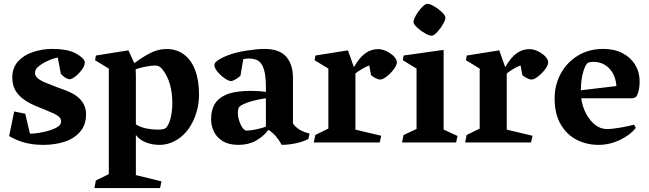

<svg xmlns="http://www.w3.org/2000/svg" viewBox="-20 -725 3302 977"><path d="M169.4 -380.9Q163.6 -374.5 160.9 -368.4Q158.2 -362.3 158.2 -353.5Q158.2 -340.8 169.2 -329.6Q180.2 -318.4 203.1 -307.6Q217.3 -301.3 265.1 -283.2Q299.3 -271 320.1 -262.7Q340.8 -254.4 357.9 -244.1Q385.3 -227.5 401.6 -202.4Q418 -177.2 418 -143.6Q418 -88.9 387.2 -54Q356.4 -19 307.4 -3.4Q258.3 12.2 202.1 12.2Q147.9 12.2 106.2 1Q64.5 -10.3 26.4 -32.7L52.2 -157.7L108.4 -146.5L132.3 -44.9Q167 -44.9 210.9 -55.4Q254.9 -65.9 276.9 -82Q291 -91.8 291 -107.9Q291 -119.6 282 -128.9Q272.9 -138.2 252.9 -147.9Q240.7 -153.8 206.5 -167.5Q178.7 -178.2 158.7 -187Q138.7 -195.8 120.6 -206.1Q85 -226.6 63.7 -256.6Q42.5 -286.6 42.5 -331.1Q42.5 -379.9 71.8 -412.4Q101.1 -444.8 147.9 -460.4Q194.8 -476.1 247.1 -476.1Q317.9 -476.1 361.3 -455.6Q411.6 -428.2 411.6 -406.7Q411.6 -391.1 397.2 -371.1Q382.8 -351.1 364 -336.4Q345.2 -321.8 335 -321.8Q324.7 -321.8 311 -330.8Q297.4 -339.8 289.6 -349.6L273.9 -432.1Q248.5 -427.7 217.5 -412.8Q186.5 -397.9 169.4 -380.9Z M801.8 197.8 794.4 231.9H460.4L467.8 193.4L533.7 161.1V-376L463.9 -418.5L467.8 -442.4L633.3 -468.8L663.6 -403.8Q707 -436 746.3 -455.8Q785.6 -475.6 827.1 -475.6Q878.4 -475.6 915.8 -448Q953.1 -420.4 972.9 -368.4Q992.7 -316.4 992.7 -244.6Q992.7 -177.7 966.8 -118.2Q940.9 -58.6 895.5 -23.9Q873.5 -7.3 847.2 2.4Q820.8 12.2 792 12.2Q754.9 12.2 722.7 -0.2Q690.4 -12.7 671.4 -38.1V166ZM671.4 -338.4V-91.8Q693.8 -77.6 724.4 -71.5Q754.9 -65.4 786.1 -65.4Q804.2 -65.4 814.9 -69.1Q825.7 -72.8 832 -84Q842.8 -100.1 849.9 -132.1Q856.9 -164.1 856.9 -201.2Q856.9 -253.4 844.2 -297.4Q831.5 -341.3 806.6 -371.6Q798.3 -382.8 789.3 -387.2Q780.3 -391.6 768.6 -391.6Q751.5 -391.6 720.5 -385.7Q689.5 -379.9 670.4 -372.6Q671.4 -361.3 671.4 -338.4Z M1128.4 -242.2Q1152.8 -252.9 1185.8 -257.8Q1218.8 -262.7 1253.9 -262.7Q1300.3 -262.7 1333 -257.3V-283.7Q1333 -390.1 1294.9 -415.5Q1286.6 -421.4 1272.7 -424.3Q1258.8 -427.2 1243.7 -427.2Q1230.5 -427.2 1217.8 -423.8L1203.6 -339.8Q1192.9 -329.1 1178.2 -320.8Q1163.6 -312.5 1155.3 -312.5Q1143.6 -312.5 1123 -326.7Q1102.5 -340.8 1086.7 -360.1Q1070.8 -379.4 1070.8 -394.5Q1070.8 -406.7 1091.3 -419.9Q1111.8 -433.1 1136.2 -442.4Q1179.2 -459 1235.1 -467.5Q1291 -476.1 1324.7 -476.1Q1401.9 -476.1 1436.3 -436.5Q1470.7 -397 1470.7 -329.1V-96.7Q1483.9 -77.6 1504.6 -65.2Q1525.4 -52.7 1555.2 -45.4L1548.8 -17.1Q1489.3 10.7 1413.6 12.2Q1399.9 -12.7 1384 -31.2Q1368.2 -49.8 1346.2 -64.5Q1320.8 -30.8 1282.5 -9.3Q1244.1 12.2 1193.4 12.2Q1144 12.2 1112.8 -7.3Q1081.5 -26.9 1067.9 -56.6Q1054.2 -86.4 1054.2 -117.7Q1054.2 -164.6 1072 -194.8Q1089.8 -225.1 1128.4 -242.2ZM1236.3 -60.5Q1255.4 -60.5 1284.9 -66.9Q1314.5 -73.2 1333 -80.6V-225.1Q1293.9 -219.2 1264.6 -211.2Q1235.4 -203.1 1218.5 -194.8Q1201.7 -186.5 1197.3 -181.2Q1190.4 -171.9 1190.4 -149.9Q1190.4 -127.9 1200 -102.5Q1209.5 -77.1 1221.7 -66.4Q1227.1 -60.5 1236.3 -60.5Z M1581.1 -418.5 1585 -442.4 1750.5 -468.8 1780.8 -383.3Q1809.1 -432.6 1838.9 -453.9Q1868.7 -475.1 1904.8 -475.1Q1917.5 -475.1 1932.6 -470.2Q1947.8 -465.3 1961.4 -456.5Q1978 -446.3 1988.8 -432.9Q1999.5 -419.4 1999.5 -407.7Q1999.5 -394 1984.1 -373Q1968.8 -352.1 1948.5 -336.2Q1928.2 -320.3 1915 -320.3Q1904.8 -320.3 1890.9 -327.4Q1877 -334.5 1868.2 -342.3L1858.9 -392.1Q1843.3 -386.7 1822.3 -374.3Q1801.3 -361.8 1788.6 -351.1V-65.4L1919.9 -34.2L1912.1 0H1576.7L1584.5 -38.1L1650.9 -70.8V-376Z M2084.5 -609.9Q2082.5 -621.1 2094.5 -643.3Q2106.4 -665.5 2123.5 -684.3Q2140.6 -703.1 2151.9 -705.1Q2164.1 -707 2186 -694.8Q2208 -682.6 2226.1 -665.8Q2244.1 -648.9 2246.1 -638.7Q2248 -627 2235.8 -604.7Q2223.6 -582.5 2206.5 -563.7Q2189.5 -544.9 2178.7 -543.5Q2168 -541.5 2146 -553.5Q2124 -565.4 2105.5 -582.3Q2086.9 -599.1 2084.5 -609.9ZM2099.6 -68.8V-376L2029.8 -418.5L2033.7 -442.4L2237.3 -471.2V-65.9L2308.1 -33.2L2300.8 0H2025.9L2033.2 -37.6Z M2351.1 -418.5 2355 -442.4 2520.5 -468.8 2550.8 -383.3Q2579.1 -432.6 2608.9 -453.9Q2638.7 -475.1 2674.8 -475.1Q2687.5 -475.1 2702.6 -470.2Q2717.8 -465.3 2731.4 -456.5Q2748 -446.3 2758.8 -432.9Q2769.5 -419.4 2769.5 -407.7Q2769.5 -394 2754.2 -373Q2738.8 -352.1 2718.5 -336.2Q2698.2 -320.3 2685.1 -320.3Q2674.8 -320.3 2660.9 -327.4Q2647 -334.5 2638.2 -342.3L2628.9 -392.1Q2613.3 -386.7 2592.3 -374.3Q2571.3 -361.8 2558.6 -351.1V-65.4L2689.9 -34.2L2682.1 0H2346.7L2354.5 -38.1L2420.9 -70.8V-376Z M3234.9 -310.1Q3234.9 -271.5 3222.7 -241.7Q3219.2 -233.4 3212.6 -229.2Q3206.1 -225.1 3194.3 -225.1H2937.5Q2942.9 -184.6 2961.4 -148.4Q2980 -112.3 3007.8 -90.3Q3035.6 -68.4 3067.9 -68.4Q3097.2 -68.4 3143.8 -76.9Q3190.4 -85.4 3206.5 -90.8L3215.3 -74.2Q3185.5 -36.6 3133.3 -12.2Q3081.1 12.2 3025.4 12.2Q2966.8 12.2 2916 -12.9Q2865.2 -38.1 2833.7 -91.3Q2802.2 -144.5 2802.2 -224.6Q2802.2 -292 2833 -349.6Q2863.8 -407.2 2920.2 -441.7Q2976.6 -476.1 3050.3 -476.1Q3106.4 -476.1 3148.2 -454.1Q3189.9 -432.1 3212.4 -394.5Q3234.9 -356.9 3234.9 -310.1ZM3116.7 -287.1Q3113.8 -326.2 3097.4 -354Q3081.1 -381.8 3055.9 -396Q3030.8 -410.2 3000.5 -410.2Q2988.3 -410.2 2979.7 -408.2Q2971.2 -406.2 2965.8 -399.9Q2953.6 -383.3 2945.1 -349.4Q2936.5 -315.4 2935.5 -265.6Z"/></svg>

Font: Vesper Libre
Style: Bold
Weight: 700
Designer: Robert Keller & Kimya Gandhi
Foundry: Mota Italic
Version: Version 1.058